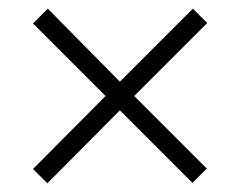

<svg xmlns="http://www.w3.org/2000/svg" viewBox="-20 -574 554 442"><path d="M424 -554 457 -521 289 -353 456 -186 423 -153 256 -320 89 -152 56 -185 223 -353 56 -520 90 -554 256 -386Z"/></svg>

Font: Noto Sans Lao Looped UI SmCd Lt
Style: Regular
Weight: 300
Width: 4
Designer: Mark Frömberg, Ben Mitchell
Foundry: The Fontpad Ltd
Version: Version 1.001; ttfautohint (v1.8.4.7-5d5b)